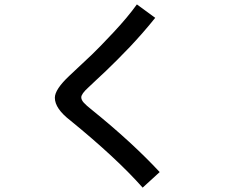

<svg xmlns="http://www.w3.org/2000/svg" viewBox="-20 -819 1040 880"><path d="M231.4 -371.1Q231.4 -409.2 297.9 -471.7Q371.1 -540 402.3 -569.8Q433.6 -599.6 499.5 -669.9Q565.4 -740.2 607.4 -798.8L691.4 -737.3Q665 -704.1 633.8 -668.5Q602.5 -632.8 576.7 -605.5Q550.8 -578.1 518.1 -545.4Q485.4 -512.7 466.3 -494.6Q447.3 -476.6 418.9 -450.2Q390.6 -423.8 384.8 -418Q352.5 -388.7 352.5 -373Q352.5 -361.3 363.8 -348.6Q375 -335.9 402.3 -314.5Q585.9 -166 711.9 -30.3L633.8 41Q514.6 -93.8 302.7 -266.6Q231.4 -321.3 231.4 -371.1Z"/></svg>

Font: Gothic A1 SemiBold
Style: Regular
Weight: 600
Version: Version 2.50